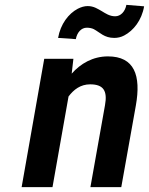

<svg xmlns="http://www.w3.org/2000/svg" viewBox="-20 -770 613 790"><path d="M351 -423C405 -423 423 -397 412 -337L352 0H479L539 -336C561 -460 533 -538 424 -538C362 -538 311 -508 275 -467L282 -528H162L69 0H196L262 -373C283 -401 311 -423 351 -423ZM454 -703C431 -703 414 -715 399 -724C383 -733 366 -745 341 -745C327 -745 314 -741 300 -734C262 -714 229 -671 219 -614L292 -609C297 -636 314 -656 337 -656C348 -656 358 -654 366 -650C392 -636 409 -614 450 -614C464 -614 478 -617 491 -624C529 -644 563 -686 573 -744L500 -750C495 -723 477 -703 454 -703Z"/></svg>

Font: Asimov
Style: NarIt
Weight: 500
Designer: Google
Version: Version 2.000980; 2014